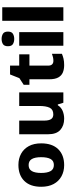

<svg xmlns="http://www.w3.org/2000/svg" viewBox="765 -1573 818 2388"><g transform="rotate(-90 1174.0 -379.0)"><path d="M585 -276Q585 -138 512.5 -64Q440 10 314 10Q236 10 175 -23.5Q114 -57 79.5 -120.5Q45 -184 45 -276Q45 -412 117.5 -485.5Q190 -559 317 -559Q395 -559 455.5 -526Q516 -493 550.5 -430Q585 -367 585 -276ZM217 -276Q217 -200 240 -159Q263 -118 316 -118Q368 -118 390.5 -159Q413 -200 413 -276Q413 -352 390 -392Q367 -432 315 -432Q263 -432 240 -392Q217 -352 217 -276Z M1219 -549V0H1090L1069 -69H1059Q1033 -27 988 -8.5Q943 10 891 10Q806 10 752 -38Q698 -86 698 -191V-549H868V-238Q868 -182 886 -153.5Q904 -125 945 -125Q1006 -125 1028 -170Q1050 -215 1050 -300V-549Z M1611 -124Q1635 -124 1656.5 -129Q1678 -134 1699 -142V-18Q1671 -6 1638 2Q1605 10 1558 10Q1506 10 1466.5 -6.5Q1427 -23 1404.5 -63.5Q1382 -104 1382 -177V-422H1313V-493L1396 -547L1442 -663H1552V-549H1692V-422H1552V-187Q1552 -156 1567.5 -140Q1583 -124 1611 -124Z M1884 -768Q1921 -768 1948 -751.5Q1975 -735 1975 -689Q1975 -644 1948 -627.5Q1921 -611 1884 -611Q1846 -611 1819.5 -627.5Q1793 -644 1793 -689Q1793 -735 1819.5 -751.5Q1846 -768 1884 -768ZM1968 -549V0H1799V-549Z M2278 0H2109V-760H2278Z"/></g></svg>

Font: Noto Sans Cherokee ExtraBold
Style: Regular
Weight: 800
Designer: Monotype Design Team
Foundry: Monotype Imaging Inc.
Version: Version 2.001; ttfautohint (v1.8.4.7-5d5b)